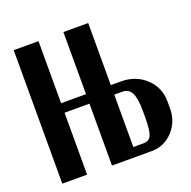

<svg xmlns="http://www.w3.org/2000/svg" viewBox="-124 -822 941 945"><g transform="rotate(-20 346.0 -349.5)"><path d="M44.9 -699.2H174.8V-374H305.2V-699.2H435.1V-374H488.8Q565.9 -374 617.9 -325Q669.9 -275.9 669.9 -202.1V-167Q669.9 -97.2 624.5 -48.6Q579.1 0 513.2 0H305.2V-324.2H174.8V0H44.9ZM540 -168V-201.2Q540 -265.6 525.4 -294.9Q510.7 -324.2 479 -324.2H435.1V-49.8H488.8Q518.6 -49.8 529.3 -74.5Q540 -99.1 540 -168Z"/></g></svg>

Font: Moniqa Black Paragraph
Style: Regular
Weight: 900
Designer: Rajesh Rajput
Foundry: Rajesh Rajput
Version: Version 1.000